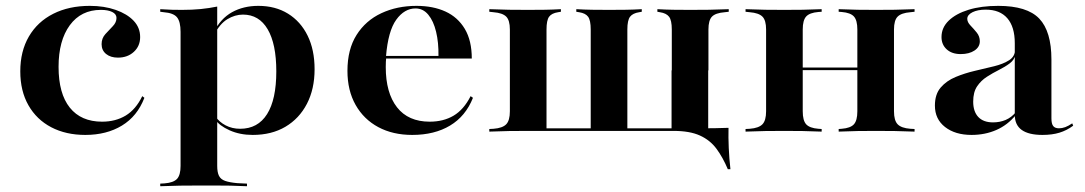

<svg xmlns="http://www.w3.org/2000/svg" viewBox="-20 -449 3703 655"><path d="M271 11.3Q204.8 11.3 154.8 -14.9Q104.8 -41.1 77 -89.9Q49.2 -138.7 49.2 -205.6Q49.2 -274.2 78.6 -324.6Q108.1 -375 161.7 -402Q215.3 -429 286.3 -429Q335.5 -429 374.6 -415.3Q413.7 -401.6 435.9 -378.2Q458.1 -354.8 458.1 -322.6Q458.1 -291.9 436.7 -272.2Q415.3 -252.4 382.3 -252.4Q357.3 -252.4 341.9 -264.9Q326.6 -277.4 326.6 -298.4Q326.6 -318.5 339.5 -332.7Q352.4 -346.8 364.9 -359.7Q377.4 -372.6 377.4 -387.9Q377.4 -400.8 362.9 -408.1Q348.4 -415.3 324.2 -415.3Q256.5 -415.3 218.1 -362.9Q179.8 -310.5 179.8 -221Q179.8 -129.8 218.1 -81.9Q256.5 -33.9 328.2 -33.9Q374.2 -33.9 408.9 -54.8Q443.5 -75.8 465.3 -121L472.6 -115.3Q448.4 -52.4 396 -20.6Q343.5 11.3 271 11.3Z M658.9 183.9Q623.4 183.9 594.8 184.3Q566.1 184.7 526.6 186.3V177.4L541.1 176.6Q571.8 174.2 583.9 161.3Q596 148.4 596 116.9V-208.9H721V116.9Q721 138.7 727 150.8Q733.1 162.9 748 168.1Q762.9 173.4 789.5 175.8L822.6 177.4V186.3Q790.3 184.7 764.5 184.3Q738.7 183.9 713.7 183.9Q688.7 183.9 658.9 183.9ZM861.3 -429Q919.4 -429 962.5 -402.4Q1005.6 -375.8 1029.4 -327.4Q1053.2 -279 1053.2 -212.9Q1053.2 -145.2 1027 -94.8Q1000.8 -44.4 953.6 -16.5Q906.5 11.3 841.9 11.3Q798.4 11.3 763.3 -4.4Q728.2 -20.2 714.5 -41.1L716.1 -50.8Q727.4 -33.1 749.6 -21.4Q771.8 -9.7 799.2 -9.7Q859.7 -9.7 891.1 -59.7Q922.6 -109.7 922.6 -205.6Q922.6 -299.2 893.1 -349.2Q863.7 -399.2 808.9 -399.2Q781.5 -399.2 755.6 -383.5Q729.8 -367.7 711.3 -331.5L708.9 -338.7Q732.3 -385.5 771.4 -407.3Q810.5 -429 861.3 -429ZM596 -208.9V-340.3Q596 -375 583.9 -389.9Q571.8 -404.8 538.7 -407.3L526.6 -408.9V-417.7Q550.8 -416.1 566.1 -415.7Q581.5 -415.3 600.8 -415.3Q635.5 -415.3 664.5 -418.1Q693.5 -421 721 -426.6V-417.7V-208.9Z M1386.3 11.3Q1320.2 11.3 1270.6 -15.3Q1221 -41.9 1193.1 -91.1Q1165.3 -140.3 1165.3 -207.3Q1165.3 -280.6 1196.4 -329.8Q1227.4 -379 1281 -404Q1334.7 -429 1400.8 -429Q1457.3 -429 1499.6 -409.7Q1541.9 -390.3 1565.7 -350.4Q1589.5 -310.5 1589.5 -249.2H1255.6L1254 -258.1H1475.8Q1476.6 -304 1467.7 -340.7Q1458.9 -377.4 1441.1 -398.8Q1423.4 -420.2 1397.6 -420.2Q1359.7 -420.2 1331.9 -381.9Q1304 -343.5 1296.8 -256.5L1297.6 -254.8Q1296.8 -246.8 1296.4 -238.3Q1296 -229.8 1296 -220.2Q1296 -132.3 1334.3 -83.1Q1372.6 -33.9 1446 -33.9Q1492.7 -33.9 1527.4 -54.4Q1562.1 -75 1585.5 -121L1593.5 -115.3Q1568.5 -52.4 1515.3 -20.6Q1462.1 11.3 1386.3 11.3Z M1781.5 -2.4Q1746 -2.4 1717.3 -2Q1688.7 -1.6 1649.2 0V-8.9L1663.7 -9.7Q1694.4 -12.1 1706.9 -25Q1719.4 -37.9 1719.4 -69.4V-348.4Q1719.4 -379.8 1706.9 -392.3Q1694.4 -404.8 1663.7 -407.3L1649.2 -408.9V-417.7Q1688.7 -416.1 1717.3 -415.7Q1746 -415.3 1781.5 -415.3Q1814.5 -415.3 1839.5 -415.7Q1864.5 -416.1 1893.5 -417.7V-408.9L1883.9 -407.3Q1862.1 -404 1853.2 -391.9Q1844.4 -379.8 1844.4 -348.4V-11.3H2392.7L2396.8 -2.4H1781.5ZM1995.2 -5.6V-348.4Q1995.2 -379.8 1986.3 -391.9Q1977.4 -404 1955.6 -407.3L1946 -408.9V-417.7Q1975 -416.1 2000 -415.7Q2025 -415.3 2058.1 -415.3Q2091.1 -415.3 2116.1 -415.7Q2141.1 -416.1 2169.4 -417.7V-408.9L2160.5 -407.3Q2138.7 -404 2129.4 -391.9Q2120.2 -379.8 2120.2 -348.4V-5.6ZM2271.8 -208.9V-348.4Q2271.8 -379.8 2262.5 -391.9Q2253.2 -404 2231.5 -407.3L2222.6 -408.9V-417.7Q2251.6 -416.1 2276.6 -415.7Q2301.6 -415.3 2333.9 -415.3Q2370.2 -415.3 2398.8 -415.7Q2427.4 -416.1 2466.1 -417.7V-408.9L2452.4 -407.3Q2421 -404.8 2408.9 -392.3Q2396.8 -379.8 2396.8 -348.4V-208.9ZM2271 -2.4V-208.9H2396V-2.4ZM2271 -2.4 2271.8 -10.5 2374.2 -11.3H2278.2H2373.4Q2396.8 -11.3 2419.4 -11.7Q2441.9 -12.1 2465.3 -12.9Q2464.5 20.2 2466.1 55.6Q2467.7 91.1 2471.8 128.2H2462.9Q2446 87.9 2424.2 58.5Q2402.4 29 2367.7 13.3Q2333.1 -2.4 2278.2 -2.4Z M2967.7 -2.4Q2933.9 -2.4 2906.5 -2Q2879 -1.6 2841.1 0V-8.9L2851.6 -9.7Q2881.5 -12.1 2893.1 -25Q2904.8 -37.9 2904.8 -69.4V-208.9H3029.8V-69.4Q3029.8 -37.9 3042.3 -25Q3054.8 -12.1 3085.5 -9.7L3100 -8.9V0Q3061.3 -1.6 3032.3 -2Q3003.2 -2.4 2967.7 -2.4ZM2655.6 -2.4Q2620.2 -2.4 2591.5 -2Q2562.9 -1.6 2523.4 0V-8.9L2537.9 -9.7Q2568.5 -12.1 2581 -25Q2593.5 -37.9 2593.5 -69.4V-348.4Q2593.5 -379.8 2581 -392.3Q2568.5 -404.8 2537.9 -407.3L2523.4 -408.9V-417.7Q2562.9 -416.1 2591.5 -415.7Q2620.2 -415.3 2655.6 -415.3Q2690.3 -415.3 2717.7 -415.7Q2745.2 -416.1 2783.1 -417.7V-408.9L2771.8 -408.1Q2741.9 -405.6 2730.2 -392.7Q2718.5 -379.8 2718.5 -348.4V-69.4Q2718.5 -37.9 2730.2 -25Q2741.9 -12.1 2771.8 -9.7L2783.1 -8.9V0Q2745.2 -1.6 2717.7 -2Q2690.3 -2.4 2655.6 -2.4ZM2904.8 -208.9V-348.4Q2904.8 -379.8 2893.1 -392.7Q2881.5 -405.6 2851.6 -408.1L2841.1 -408.9V-417.7Q2879 -416.1 2906.5 -415.7Q2933.9 -415.3 2967.7 -415.3Q3003.2 -415.3 3032.3 -415.7Q3061.3 -416.1 3100 -417.7V-408.9L3085.5 -407.3Q3054.8 -404.8 3042.3 -392.3Q3029.8 -379.8 3029.8 -348.4V-208.9ZM2675.8 -209.7V-218.5H2948.4V-209.7Z M3441.9 -208.9V-301.6Q3441.9 -357.3 3416.5 -386.7Q3391.1 -416.1 3342.7 -416.1Q3315.3 -416.1 3297.6 -407.3Q3279.8 -398.4 3279.8 -384.7Q3279.8 -373.4 3290.7 -362.1Q3301.6 -350.8 3312.1 -337.9Q3322.6 -325 3322.6 -308.1Q3322.6 -288.7 3304.4 -276.6Q3286.3 -264.5 3257.3 -264.5Q3227.4 -264.5 3209.7 -280.6Q3191.9 -296.8 3191.9 -322.6Q3191.9 -354.8 3216.5 -378.6Q3241.1 -402.4 3284.3 -415.7Q3327.4 -429 3385.5 -429Q3483.9 -429 3525.4 -385.5Q3566.9 -341.9 3566.9 -246V-208.9ZM3294.4 11.3Q3238.7 11.3 3204 -15.7Q3169.4 -42.7 3169.4 -88.7Q3169.4 -127.4 3189.1 -150.4Q3208.9 -173.4 3239.9 -186.3Q3271 -199.2 3305.6 -207.3Q3340.3 -215.3 3371.4 -223Q3402.4 -230.6 3422.6 -243.5Q3442.7 -256.5 3442.7 -279L3444.4 -263.7Q3441.1 -245.2 3425 -233.1Q3408.9 -221 3387.9 -210.5Q3366.9 -200 3346.8 -187.1Q3326.6 -174.2 3313.3 -154.4Q3300 -134.7 3300 -102.4Q3300 -68.5 3317.3 -50Q3334.7 -31.5 3367.7 -31.5Q3391.1 -31.5 3410.9 -39.9Q3430.6 -48.4 3445.2 -66.1V-56.5Q3417.7 -22.6 3379 -5.6Q3340.3 11.3 3294.4 11.3ZM3566.9 -45.2Q3566.9 -26.6 3573 -19Q3579 -11.3 3592.7 -11.3Q3603.2 -11.3 3614.1 -15.3Q3625 -19.4 3637.9 -28.2L3641.1 -20.2Q3619.4 -4 3594.4 3.6Q3569.4 11.3 3536.3 11.3Q3489.5 11.3 3465.7 -5.6Q3441.9 -22.6 3441.9 -57.3V-208.9H3566.9Z"/></svg>

Font: Playfair 144pt SemiExpanded ExtraBold
Style: Regular
Weight: 800
Width: 6
Designer: Claus Eggers Sørensen
Foundry: Claus Eggers Sørensen
Version: Version 2.203